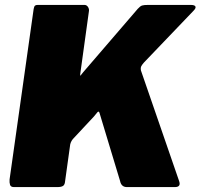

<svg xmlns="http://www.w3.org/2000/svg" viewBox="-20 -762 817 782"><path d="M709 -26Q719 0 692 0H497Q474 0 469 -25L385 -303Q382 -311 376.5 -304.5Q371 -298 363 -288L279 -198Q275 -194 271.5 -188Q268 -182 266 -174L245 -23Q244 -10 237 -5Q230 0 213 0H37Q24 0 21 -9Q18 -18 19 -31L117 -725Q119 -736 122.5 -739Q126 -742 134 -742H324Q333 -742 338.5 -733.5Q344 -725 342 -715L307 -462Q305 -450 309 -455.5Q313 -461 319 -468L541 -726Q551 -737 558.5 -739.5Q566 -742 584 -742H756Q773 -742 776 -735.5Q779 -729 768 -718L566 -507Q559 -499 555.5 -492.5Q552 -486 554 -475L709 -26Z"/></svg>

Font: Libre Franklin Black
Style: Italic
Weight: 900
Italic angle: -8°
Designer: Pablo Impallari, Rodrigo Fuenzalida, Nhung Nguyen
Foundry: Impallari Type
Version: Version 3.000